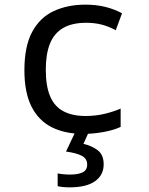

<svg xmlns="http://www.w3.org/2000/svg" viewBox="-20 -566 640 826"><path d="M338 10Q260 10 203 -18.5Q146 -47 115.5 -107.5Q85 -168 85 -264Q85 -367 118.5 -429Q152 -491 211.5 -518.5Q271 -546 347 -546Q394 -546 432.5 -536.5Q471 -527 505 -509L478 -436Q446 -453 416 -460.5Q386 -468 351 -468Q290 -468 251.5 -445.5Q213 -423 195 -378.5Q177 -334 177 -266Q177 -195 196 -151Q215 -107 253.5 -87Q292 -67 348 -67Q392 -67 431 -76.5Q470 -86 499 -99V-20Q469 -6 425 2Q381 10 338 10ZM279 240Q263 240 249.5 238.5Q236 237 228 235V180Q237 182 252 183.5Q267 185 281 185Q316 185 335.5 175.5Q355 166 355 142Q355 116 331.5 104Q308 92 264 86L307 -5H365L339 53Q375 61 400.5 80.5Q426 100 426 141Q426 187 389 213.5Q352 240 279 240Z"/></svg>

Font: Noto Sans Mono
Style: Regular
Weight: 400
Designer: Monotype Design Team
Foundry: Monotype Imaging Inc.
Version: Version 2.014